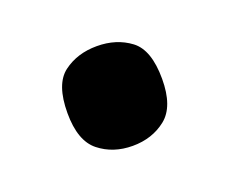

<svg xmlns="http://www.w3.org/2000/svg" viewBox="-45 -498 342 286"><g transform="rotate(-20 126.0 -355.0)"><path d="M126 -276Q157 -276 179 -293.5Q201 -311 201 -355Q201 -401 179 -417.5Q157 -434 126 -434Q95 -434 73 -417.5Q51 -401 51 -355Q51 -311 73 -293.5Q95 -276 126 -276Z"/></g></svg>

Font: Noto Serif ExtraCondensed Extra
Style: Regular
Weight: 800
Width: 3
Designer: Monotype Design Team
Foundry: Monotype Imaging Inc.
Version: Version 1.002